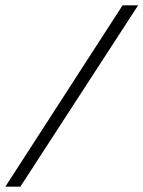

<svg xmlns="http://www.w3.org/2000/svg" viewBox="-25 -651 535 716"><path d="M-5 45 432 -631H490L51 45Z"/></svg>

Font: Alumni Sans Medium
Style: Italic
Weight: 500
Italic angle: -8°
Designer: Robert E. Leuschke
Foundry: Robert E. Leuschke
Version: Version 1.016